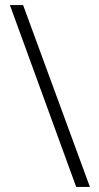

<svg xmlns="http://www.w3.org/2000/svg" viewBox="-20 -735 388 756"><path d="M71 -715H19L280 1H334Z"/></svg>

Font: Noto Sans Gujarati Condensed Light
Style: Regular
Weight: 300
Width: 3
Designer: Jelle Bosma - Monotype Design Team, Universal Thirst
Foundry: Monotype Imaging Inc.
Version: Version 2.106